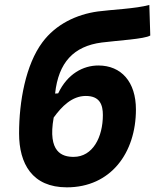

<svg xmlns="http://www.w3.org/2000/svg" viewBox="-20 -762 639 791"><path d="M255.4 9.8C436 9.8 540 -131.8 540 -311C540 -424.8 479.5 -492.2 385.3 -492.2C322.8 -492.2 257.8 -458 219.7 -377.4L207 -376.5C220.7 -504.4 283.2 -571.8 399.4 -586.9C464.4 -595.2 575.7 -601.1 599.1 -615.7L595.2 -741.7C540 -726.1 437 -722.2 383.3 -714.8C294.9 -702.6 210 -662.1 154.8 -587.9C85.9 -495.6 58.6 -344.2 58.6 -212.4C58.6 -87.4 112.8 9.8 255.4 9.8ZM283.2 -115.7C236.8 -115.7 175.3 -133.8 201.2 -277.8C234.4 -323.7 276.9 -366.7 333.5 -366.7C392.1 -366.7 403.8 -329.1 403.8 -288.1C403.8 -197.8 362.8 -115.7 283.2 -115.7Z"/></svg>

Font: Cascadia Mono PL
Style: Bold Italic
Weight: 700
Italic angle: -10°
Monospace: yes
Designer: Aaron Bell
Foundry: Saja Typeworks
Version: Version 2404.023